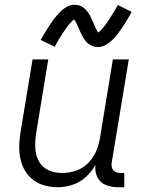

<svg xmlns="http://www.w3.org/2000/svg" viewBox="-20 -780 616 808"><path d="M222 8Q253 8 284.5 -2Q316 -12 341 -35Q366 -58 382 -86Q378 -59 389.5 -35Q401 -11 425.5 -1.5Q450 8 477 8H503V-52H487Q475 -52 465 -57Q455 -62 451.5 -73Q448 -84 450 -95L522 -530H455L400 -195Q395 -167 383 -140Q371 -113 348.5 -91.5Q326 -70 297.5 -61Q269 -52 241 -52Q210 -52 183.5 -64Q157 -76 143.5 -101.5Q130 -127 128.5 -157Q127 -187 132 -218L183 -530H117L67 -227Q61 -193 61 -158.5Q61 -124 71 -93Q81 -62 103 -38Q125 -14 156.5 -3Q188 8 222 8ZM392 -582Q408 -582 424 -590.5Q440 -599 453 -612Q466 -625 474 -635.5Q482 -646 492 -660.5Q502 -675 512.5 -692Q523 -709 534 -730L476 -759Q472 -751 468 -744.5Q464 -738 460 -731.5Q456 -725 452.5 -719Q449 -713 445.5 -708Q442 -703 439 -698Q436 -693 433 -688.5Q430 -684 427 -680Q424 -676 421.5 -672.5Q419 -669 416.5 -666.5Q414 -664 409.5 -658.5Q405 -653 401.5 -650Q398 -647 393 -643Q388 -651 384 -659Q380 -667 375.5 -678Q371 -689 367 -697.5Q363 -706 358 -715.5Q353 -725 347 -732.5Q341 -740 333 -746.5Q325 -753 315 -756.5Q305 -760 294 -760Q277 -760 261.5 -751.5Q246 -743 233 -729.5Q220 -716 211.5 -705.5Q203 -695 193.5 -681Q184 -667 173.5 -650Q163 -633 151 -612L210 -583Q214 -591 218 -597.5Q222 -604 225.5 -610.5Q229 -617 232.5 -622.5Q236 -628 239.5 -633.5Q243 -639 246.5 -644Q250 -649 253 -653.5Q256 -658 258.5 -661.5Q261 -665 264 -669Q267 -673 269 -675.5Q271 -678 276 -683.5Q281 -689 284 -692Q287 -695 292 -698Q297 -692 301 -683.5Q305 -675 310 -664Q315 -653 318.5 -644.5Q322 -636 327.5 -626.5Q333 -617 338.5 -609.5Q344 -602 352.5 -595.5Q361 -589 371 -585.5Q381 -582 392 -582Z"/></svg>

Font: Iosevka Sparkle Light
Style: Italic
Weight: 300
Italic angle: -9°
Designer: Belleve Invis
Foundry: Belleve Invis
Version: Version 4.5.0; ttfautohint (v1.8.3)